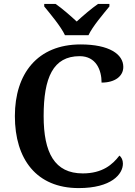

<svg xmlns="http://www.w3.org/2000/svg" viewBox="-20 -951 688 981"><path d="M312 -771H432C453 -816 508 -880 539 -918V-931H481C449 -909 402 -869 372 -841C342 -869 296 -909 264 -931H206V-918C237 -880 291 -816 312 -771ZM382 10C549 10 608 -61 608 -115C608 -133 601 -148 590 -156C556 -111 504 -65 403 -65C259 -65 203 -170 203 -358C203 -554 251 -664 387 -664C471 -664 499 -593 499 -529C568 -529 610 -562 610 -609C610 -674 538 -724 392 -724C171 -724 56 -574 56 -358C56 -137 167 10 382 10Z"/></svg>

Font: Noto Serif Ethiopic SemiBold
Style: Regular
Weight: 600
Designer: Monotype Design Team
Foundry: Monotype Imaging Inc.
Version: Version 2.102